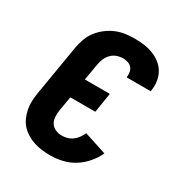

<svg xmlns="http://www.w3.org/2000/svg" viewBox="-175 -870 950 1005"><g transform="rotate(30 300.0 -367.5)"><path d="M271 8Q246 8 221 5Q196 2 172.5 -5.5Q149 -13 128.5 -25.5Q108 -38 92 -55Q76 -72 66 -94Q56 -116 51 -140Q46 -164 47 -189.5Q48 -215 52 -240L103 -545Q108 -573 117.5 -600Q127 -627 145 -651Q163 -675 187 -693.5Q211 -712 238 -723.5Q265 -735 293 -739Q321 -743 349 -743Q378 -743 406 -739.5Q434 -736 460 -726Q486 -716 507.5 -699.5Q529 -683 542.5 -660Q556 -637 560.5 -608.5Q565 -580 560 -552Q560 -550 559.5 -548.5Q559 -547 559 -546H413Q414 -546 414 -546.5Q414 -547 414 -548Q416 -563 413.5 -578Q411 -593 401.5 -603.5Q392 -614 378 -618.5Q364 -623 349 -623Q330 -623 311.5 -616.5Q293 -610 279 -595.5Q265 -581 257.5 -562.5Q250 -544 247 -526L230 -427H381L362 -308H211L196 -221Q193 -201 194 -180.5Q195 -160 205 -144Q215 -128 233 -120Q251 -112 271 -112Q287 -112 304 -116.5Q321 -121 335 -131.5Q349 -142 359.5 -156.5Q370 -171 377 -187L512 -143Q496 -108 470.5 -78.5Q445 -49 412.5 -29Q380 -9 343.5 -0.5Q307 8 271 8Z"/></g></svg>

Font: Iosevka Curly Heavy Extended
Style: Italic
Weight: 900
Width: 7
Italic angle: -9°
Monospace: yes
Designer: Belleve Invis
Foundry: Belleve Invis
Version: Version 11.1.0; ttfautohint (v1.8.3)